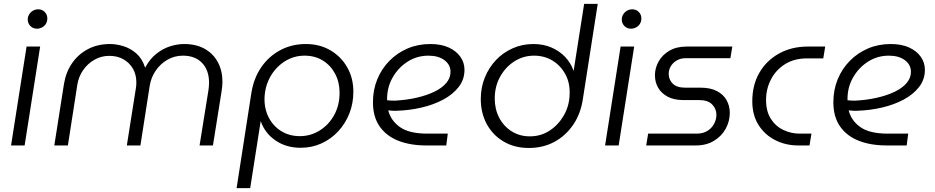

<svg xmlns="http://www.w3.org/2000/svg" viewBox="-20 -750 4821 990"><path d="M37 0 117 -510H187L107 0ZM171 -602Q150 -602 136.5 -616Q123 -630 123 -650Q123 -663 130 -675Q137 -687 149.5 -694.5Q162 -702 177 -702Q197 -702 210.5 -688.5Q224 -675 224 -655Q224 -639 216.5 -627Q209 -615 196.5 -608.5Q184 -602 171 -602Z M260 0 310 -318Q320 -378 351.5 -424Q383 -470 433 -496.5Q483 -523 547 -523Q581 -523 617.5 -511.5Q654 -500 683.5 -474Q713 -448 728 -402H729Q753 -447 787 -473.5Q821 -500 858 -511.5Q895 -523 929 -523Q992 -523 1036 -498Q1080 -473 1103.5 -429Q1127 -385 1127 -328Q1127 -315 1125.5 -302Q1124 -289 1122 -276L1078 0H1009L1055 -286Q1056 -295 1057 -304.5Q1058 -314 1058 -322Q1058 -388 1022 -425.5Q986 -463 923 -463Q880 -463 843.5 -442Q807 -421 783 -386Q759 -351 752 -308L704 0H634L680 -291Q682 -300 682.5 -309Q683 -318 683 -326Q683 -366 665 -396.5Q647 -427 616 -444.5Q585 -462 544 -462Q502 -462 467 -442Q432 -422 409 -389Q386 -356 379 -315L330 0Z M1200 220 1276 -270Q1288 -346 1326.5 -402.5Q1365 -459 1424.5 -491Q1484 -523 1557 -523Q1628 -523 1683 -491Q1738 -459 1770 -403.5Q1802 -348 1802 -277Q1802 -217 1781.5 -165Q1761 -113 1724 -73Q1687 -33 1637.5 -10.5Q1588 12 1530 12Q1456 12 1401 -25.5Q1346 -63 1325 -124H1324L1270 220ZM1526 -48Q1582 -48 1629 -77.5Q1676 -107 1703.5 -157.5Q1731 -208 1731 -272Q1731 -326 1708 -369.5Q1685 -413 1644.5 -438Q1604 -463 1550 -463Q1495 -463 1449 -434Q1403 -405 1375 -356.5Q1347 -308 1344 -248Q1342 -191 1365 -145.5Q1388 -100 1430 -74Q1472 -48 1526 -48Z M2178 0Q2096 0 2034.5 -24Q1973 -48 1938 -97.5Q1903 -147 1903 -223Q1903 -287 1925.5 -341.5Q1948 -396 1988 -436.5Q2028 -477 2081.5 -500Q2135 -523 2199 -523Q2255 -523 2294 -505Q2333 -487 2354 -457Q2375 -427 2375 -390Q2375 -340 2345 -301.5Q2315 -263 2265.5 -236.5Q2216 -210 2154 -195.5Q2092 -181 2028 -179Q2016 -178 2004.5 -179Q1993 -180 1982 -181Q1995 -128 2042.5 -94.5Q2090 -61 2183 -61H2289L2281 0ZM1976 -233Q1985 -232 1995 -231.5Q2005 -231 2015 -231Q2075 -234 2127.5 -246Q2180 -258 2219.5 -277Q2259 -296 2281 -322Q2303 -348 2303 -380Q2303 -416 2272 -439.5Q2241 -463 2189 -463Q2130 -463 2081.5 -432Q2033 -401 2004 -349.5Q1975 -298 1976 -236Q1976 -235 1976 -234.5Q1976 -234 1976 -233Z M2707 13Q2633 13 2577 -20Q2521 -53 2490 -110Q2459 -167 2459 -239Q2459 -299 2480 -350.5Q2501 -402 2537.5 -440.5Q2574 -479 2623.5 -501Q2673 -523 2730 -523Q2782 -523 2823.5 -505Q2865 -487 2894 -456.5Q2923 -426 2937 -386H2938L2992 -730H3062L2986 -243Q2975 -165 2936 -107.5Q2897 -50 2838.5 -18.5Q2780 13 2707 13ZM2712 -47Q2769 -47 2814 -76.5Q2859 -106 2887 -154.5Q2915 -203 2917 -261Q2920 -321 2895.5 -366.5Q2871 -412 2829 -437.5Q2787 -463 2734 -463Q2678 -463 2632 -433.5Q2586 -404 2558.5 -354Q2531 -304 2531 -242Q2531 -187 2554 -143Q2577 -99 2618 -73Q2659 -47 2712 -47Z M3100 0 3180 -510H3250L3170 0ZM3234 -602Q3213 -602 3199.5 -616Q3186 -630 3186 -650Q3186 -663 3193 -675Q3200 -687 3212.5 -694.5Q3225 -702 3240 -702Q3260 -702 3273.5 -688.5Q3287 -675 3287 -655Q3287 -639 3279.5 -627Q3272 -615 3259.5 -608.5Q3247 -602 3234 -602Z M3312 0 3322 -61H3572Q3605 -61 3627.5 -75Q3650 -89 3662 -111.5Q3674 -134 3674 -158Q3674 -189 3652 -211.5Q3630 -234 3585 -234H3504Q3456 -234 3423.5 -251Q3391 -268 3374 -297Q3357 -326 3357 -362Q3357 -399 3376 -433Q3395 -467 3431.5 -488.5Q3468 -510 3521 -510H3756L3746 -450H3516Q3489 -450 3469 -438Q3449 -426 3438.5 -408Q3428 -390 3428 -369Q3428 -340 3448.5 -319Q3469 -298 3513 -298H3591Q3643 -298 3676.5 -280.5Q3710 -263 3726.5 -233.5Q3743 -204 3743 -168Q3743 -125 3722 -86.5Q3701 -48 3661.5 -24Q3622 0 3568 0Z M4096 0Q4032 0 3978 -27Q3924 -54 3891.5 -105Q3859 -156 3859 -228Q3859 -311 3895 -374Q3931 -437 3996 -473.5Q4061 -510 4146 -510H4235L4225 -449H4142Q4075 -449 4027.5 -419Q3980 -389 3955 -340Q3930 -291 3930 -235Q3930 -176 3954.5 -137.5Q3979 -99 4019 -80Q4059 -61 4103 -61H4164L4154 0Z M4552 0Q4470 0 4408.5 -24Q4347 -48 4312 -97.5Q4277 -147 4277 -223Q4277 -287 4299.5 -341.5Q4322 -396 4362 -436.5Q4402 -477 4455.5 -500Q4509 -523 4573 -523Q4629 -523 4668 -505Q4707 -487 4728 -457Q4749 -427 4749 -390Q4749 -340 4719 -301.5Q4689 -263 4639.5 -236.5Q4590 -210 4528 -195.5Q4466 -181 4402 -179Q4390 -178 4378.5 -179Q4367 -180 4356 -181Q4369 -128 4416.5 -94.5Q4464 -61 4557 -61H4663L4655 0ZM4350 -233Q4359 -232 4369 -231.5Q4379 -231 4389 -231Q4449 -234 4501.5 -246Q4554 -258 4593.5 -277Q4633 -296 4655 -322Q4677 -348 4677 -380Q4677 -416 4646 -439.5Q4615 -463 4563 -463Q4504 -463 4455.5 -432Q4407 -401 4378 -349.5Q4349 -298 4350 -236Q4350 -235 4350 -234.5Q4350 -234 4350 -233Z"/></svg>

Font: MuseoModerno Thin Light
Style: Italic
Weight: 300
Italic angle: -9°
Version: Version 1.003